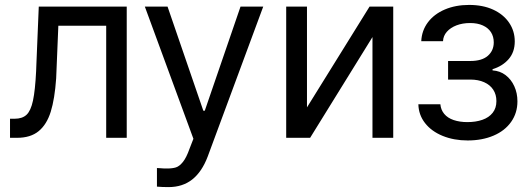

<svg xmlns="http://www.w3.org/2000/svg" viewBox="-20 -557 2144 776"><path d="M20.5 -77.1H39.1Q70.3 -77.1 87.4 -93.3Q104.5 -109.4 113.3 -150.4Q122.1 -191.4 126 -269.5Q126 -276.4 126.5 -282.7Q127 -289.1 127 -295.9L136.7 -530.3H492.2V0H409.2V-453.1H215.8L208 -264.6Q208 -258.8 207.5 -252.4Q207 -246.1 207 -240.2Q201.2 -157.2 185.1 -105.5Q168.9 -53.7 136.2 -26.9Q103.5 0 48.8 0H20.5Z M614.3 197.3V122.1L629.9 123Q637.7 124 655.3 124Q676.8 124 690.9 119.6Q705.1 115.2 719.2 97.7Q733.4 80.1 746.1 43.9L761.7 3.9L565.4 -530.3H657.2L801.8 -109.4H807.6L952.1 -530.3H1043.9L819.3 76.2Q795.9 137.7 756.8 168.5Q717.8 199.2 661.1 199.2Q635.7 199.2 614.3 197.3Z M1473.6 -530.3H1569.3V0H1485.4V-407.2L1233.4 0H1136.7V-530.3H1220.7V-123Z M1869.1 -63.5Q1903.3 -63.5 1929.7 -72.8Q1956.1 -82 1971.2 -101.1Q1986.3 -120.1 1986.3 -148.4Q1986.3 -174.8 1973.6 -194.3Q1960.9 -213.9 1937 -224.6Q1913.1 -235.4 1880.9 -235.4H1791V-310.5H1880.9Q1927.7 -310.5 1951.7 -331.5Q1975.6 -352.5 1975.6 -385.7Q1975.6 -409.2 1964.4 -426.8Q1953.1 -444.3 1931.6 -454.1Q1910.2 -463.9 1879.9 -463.9Q1849.6 -463.9 1825.2 -454.6Q1800.8 -445.3 1786.1 -428.7Q1771.5 -412.1 1770.5 -390.6H1682.6Q1684.6 -433.6 1709.5 -466.8Q1734.4 -500 1777.8 -518.6Q1821.3 -537.1 1876 -537.1Q1931.6 -537.1 1973.1 -518.1Q2014.6 -499 2037.6 -465.3Q2060.5 -431.6 2060.5 -389.6Q2060.5 -346.7 2036.1 -318.4Q2011.7 -290 1970.7 -277.3V-272.5Q2001 -270.5 2023.4 -253.4Q2045.9 -236.3 2058.6 -208.5Q2071.3 -180.7 2071.3 -147.5Q2071.3 -100.6 2045.9 -64.5Q2020.5 -28.3 1974.6 -8.8Q1928.7 10.7 1870.1 10.7Q1814.5 10.7 1769 -7.8Q1723.6 -26.4 1697.8 -59.6Q1671.9 -92.8 1670.9 -135.7H1759.8Q1761.7 -113.3 1775.4 -96.7Q1789.1 -80.1 1813.5 -71.8Q1837.9 -63.5 1869.1 -63.5Z"/></svg>

Font: Pretendard GOV Variable
Style: Regular
Weight: 400
Designer: Base glyphs from Inter by Rasmus Andersson; Hangul glyphs from Noto Sans CJK(Source Han Sans) by Jang Soo-young and Kang
Foundry: Kil Hyung-jin
Version: Version 1.307;Glyphs 3.2 (3192)